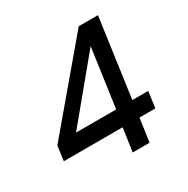

<svg xmlns="http://www.w3.org/2000/svg" viewBox="-159 -843 968 986"><g transform="rotate(-30 325.0 -350.0)"><path d="M351 0 371 -138H22L34 -225L435 -700H549L484 -234H578L565 -138H471L451 0ZM150 -234H388L437 -581Z"/></g></svg>

Font: Host Grotesk Medium
Style: Italic
Weight: 500
Italic angle: -8°
Designer: Doğukan Karapınar based on Poppins by Indian Type Foundry, Jonny Pinhorn
Foundry: Element Type
Version: Version 1.001; ttfautohint (v1.8.4.7-5d5b)